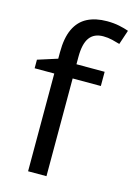

<svg xmlns="http://www.w3.org/2000/svg" viewBox="-117 -827 621 888"><g transform="rotate(15 193.5 -382.5)"><path d="M332 -468H197V0H109V-468H15V-509L109 -539V-570Q109 -639 129.5 -682Q150 -725 189 -745Q228 -765 283 -765Q315 -765 341.5 -759.5Q368 -754 387 -747L364 -678Q348 -683 327 -688Q306 -693 284 -693Q240 -693 218.5 -663.5Q197 -634 197 -571V-536H332Z"/></g></svg>

Font: binaryh115
Style: Book
Weight: 400
Designer: Jelle Bosma - Monotype Design Team
Foundry: Monotype Imaging Inc.
Version: Version 2.003